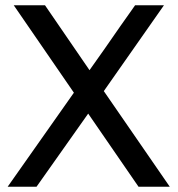

<svg xmlns="http://www.w3.org/2000/svg" viewBox="-20 -705 671 725"><path d="M372 -361 621 0H503L313 -276L118 0H9L259 -355L32 -685H150L318 -440Q373 -517 435 -607L476 -665L490 -685H599Z"/></svg>

Font: Chivo
Style: Regular
Weight: 400
Designer: Hector Gatti
Foundry: Omnibus-Type
Version: Version 1.003